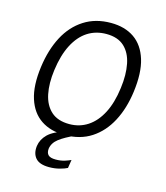

<svg xmlns="http://www.w3.org/2000/svg" viewBox="-105 -608 742 857"><g transform="rotate(15 265.5 -180.0)"><path d="M201 166.5Q156.5 166.5 138.2 145.2Q120 124 124.5 89Q129 58 153.2 34Q177.5 10 236.5 -8.5L281.5 -1Q232.5 21 207.5 40.5Q182.5 60 178.5 87Q176.5 106 186 116Q195.5 126 221 126Q244 126 262.8 120Q281.5 114 290 109.5L284 148Q272 154.5 249.2 160.5Q226.5 166.5 201 166.5ZM230.5 10Q166 10 121.5 -19.8Q77 -49.5 58 -108.8Q39 -168 51 -256.5Q62 -338 94 -398.8Q126 -459.5 178.8 -493.2Q231.5 -527 302.5 -527Q367 -527 410.8 -496.8Q454.5 -466.5 473 -406.5Q491.5 -346.5 479.5 -256.5Q469 -177 437.2 -117Q405.5 -57 354 -23.5Q302.5 10 230.5 10ZM238.5 -42.5Q285.5 -42.5 323 -67Q360.5 -91.5 385.5 -139.5Q410.5 -187.5 419.5 -258Q428 -321 418.2 -369.8Q408.5 -418.5 378.5 -446.2Q348.5 -474 295.5 -474Q247 -474 209.2 -449.8Q171.5 -425.5 146.5 -377.2Q121.5 -329 112 -258Q103.5 -195 113.5 -146.5Q123.5 -98 154.2 -70.2Q185 -42.5 238.5 -42.5Z"/></g></svg>

Font: Public Sans Thin ExtraLight
Style: Italic
Weight: 250
Italic angle: -8°
Version: Version 2.001